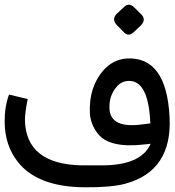

<svg xmlns="http://www.w3.org/2000/svg" viewBox="-89 -793 739 813"><path d="M479.6 -761.4 508.3 -733.2Q531.3 -710.2 508.3 -686.1L478.6 -657.9Q455.1 -635.5 435.7 -656.4L406.5 -686.1Q382.4 -710.2 404.9 -734.2L434.2 -761.4Q456.6 -784.9 479.6 -761.4ZM515.6 -266.6 547.4 -270.5V-274.4Q539.1 -455.6 453.1 -450.2Q424.3 -448.7 405.3 -425.8Q372.1 -388.2 374.5 -333Q378.9 -247.1 515.6 -266.6ZM628.9 -299.8Q642.1 -68.8 439.9 -14.6Q379.4 1 270 0Q68.8 -1 -14.6 -108.9Q-68.4 -177.7 -69.3 -276.4Q-69.8 -340.8 -50.8 -392.6L28.3 -373.5Q17.1 -318.8 16.6 -285.6Q20 -97.7 256.8 -92.8Q278.3 -92.3 342.3 -92.8Q508.8 -92.8 548.8 -184.1L521 -181.2Q373.5 -164.6 325.2 -227.1Q293.9 -267.1 291.5 -314.9Q287.1 -425.3 349.6 -496.1Q390.6 -541.5 448.2 -545.4Q615.2 -553.7 628.9 -299.8Z"/></svg>

Font: Vazir Code Hack
Style: Code-Hack
Weight: 400
Foundry: DejaVu fonts team - Redesigned by Saber Rastikerdar
Version: Version 1.1.2